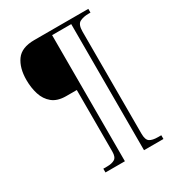

<svg xmlns="http://www.w3.org/2000/svg" viewBox="-204 -881 1017 1113"><g transform="rotate(-30 304.0 -324.5)"><path d="M172 111V86H197Q230 86 248.5 74.5Q267 63 267 26V-386H196Q138 -386 104.5 -413.5Q71 -441 57 -485.5Q43 -530 43 -582Q43 -662 78 -711Q113 -760 198 -760H560V-735H547Q513 -735 489 -723Q465 -711 465 -663V21Q465 62 483 74Q501 86 539 86H560V111H430V-733H302V111Z"/></g></svg>

Font: Noto Serif Tamil ExtraLight
Style: Italic
Weight: 200
Italic angle: -12°
Designer: Indian Type Foundry, Tom Grace, and the Monotype Design Team
Foundry: Monotype Imaging Inc.
Version: Version 2.003; ttfautohint (v1.8.4.7-5d5b)